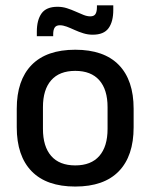

<svg xmlns="http://www.w3.org/2000/svg" viewBox="-20 -689 566 722"><path d="M263 12.5Q155 12.5 99 -45Q43 -102.5 43 -210.5V-280Q43 -387.5 99 -444.8Q155 -502 263 -502Q371 -502 426.8 -444.8Q482.5 -387.5 482.5 -280V-210.5Q482.5 -102.5 426.8 -45Q371 12.5 263 12.5ZM263 -67Q322.5 -67 353.5 -102.5Q384.5 -138 384.5 -204.5V-286Q384.5 -352 353.5 -387.2Q322.5 -422.5 263 -422.5Q203.5 -422.5 172.5 -387.2Q141.5 -352 141.5 -286V-204.5Q141.5 -138 172.5 -102.5Q203.5 -67 263 -67ZM328.5 -558.5Q310.5 -558.5 293.5 -563.8Q276.5 -569 260.8 -576.2Q245 -583.5 231 -588.8Q217 -594 205 -594Q191.5 -594 185.8 -585.5Q180 -577 180 -560V-553H118.5V-570Q118.5 -613.5 136.2 -638.5Q154 -663.5 196.5 -663.5Q215 -663.5 232 -658Q249 -652.5 264.5 -645.5Q280 -638.5 293.8 -633Q307.5 -627.5 319.5 -627.5Q333.5 -627.5 339 -636.2Q344.5 -645 344.5 -662V-669H406V-651.5Q406 -607.5 388.2 -583Q370.5 -558.5 328.5 -558.5Z"/></svg>

Font: Anek Kannada Medium Medium
Style: Regular
Weight: 500
Version: Version 1.003